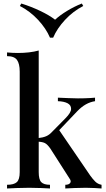

<svg xmlns="http://www.w3.org/2000/svg" viewBox="-20 -1071 602 1091"><path d="M200 -784V-93Q200 -51 214.5 -36Q229 -21 264 -21V0Q247 -1 213.5 -2.5Q180 -4 146 -4Q111 -4 74.5 -2.5Q38 -1 20 0V-21Q59 -21 75.5 -36Q92 -51 92 -93V-664Q92 -709 76.5 -730.5Q61 -752 20 -752V-773Q52 -770 82 -770Q115 -770 145 -773.5Q175 -777 200 -784ZM520 -516V-496Q493 -492 468 -478Q443 -464 419 -439L299 -313L312 -338L493 -73Q508 -52 522 -38.5Q536 -25 557 -21V0Q544 -1 518.5 -2.5Q493 -4 468 -4Q435 -4 401 -2.5Q367 -1 351 0V-21Q371 -21 378.5 -31Q386 -41 376 -55L266 -227Q249 -251 235 -258Q221 -265 195 -266V-286Q224 -289 242.5 -297Q261 -305 277 -323L352 -399Q384 -431 384 -452.5Q384 -474 363.5 -484.5Q343 -495 309 -496V-516Q336 -515 368.5 -513.5Q401 -512 423 -512Q441 -512 459.5 -512.5Q478 -513 494 -514Q510 -515 520 -516ZM445 -1051 453 -1037Q395 -1007 349.5 -958Q304 -909 282 -857H264Q242 -909 196.5 -958Q151 -1007 93 -1037L101 -1051Q156 -1034 208.5 -1009Q261 -984 293 -959Q320 -984 361 -1009Q402 -1034 445 -1051Z"/></svg>

Font: Playfair Display Medium
Style: Regular
Weight: 500
Designer: Claus Eggers Sørensen
Foundry: Claus Eggers Sørensen
Version: Version 1.203